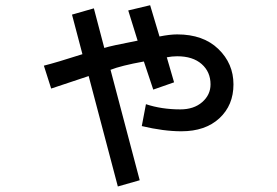

<svg xmlns="http://www.w3.org/2000/svg" viewBox="-20 -629 1040 720"><path d="M511.7 -156.2 527.3 -238.3Q585.9 -218.8 656.2 -218.8Q707 -218.8 738.3 -246.1Q769.5 -273.4 769.5 -312.5Q769.5 -359.4 736.3 -388.7Q703.1 -418 644.5 -418Q625 -418 605.5 -414.1L632.8 -320.3L554.7 -293L519.5 -398.4Q433.6 -382.8 394.5 -367.2L503.9 46.9L421.9 70.3L312.5 -343.8L171.9 -296.9L144.5 -382.8Q191.4 -394.5 289.1 -425.8L250 -574.2L332 -597.7L371.1 -449.2Q394.5 -457 496.1 -476.6L460.9 -589.8L543 -609.4L578.1 -492.2Q617.2 -500 644.5 -500Q742.2 -500 798.8 -445.3Q855.5 -390.6 855.5 -312.5Q855.5 -234.4 802.7 -185.5Q750 -136.7 660.2 -136.7Q593.8 -136.7 511.7 -156.2Z"/></svg>

Font: WenQuanYi Micro Hei
Style: Regular
Weight: 400
Foundry: Ascender Corporation
Version: Version 0.2.0-beta